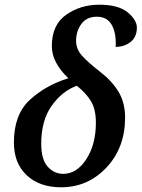

<svg xmlns="http://www.w3.org/2000/svg" viewBox="-20 -785 601 815"><path d="M239 10Q353 10 432 -74Q511 -158 511 -286Q511 -350 482.5 -396.5Q454 -443 404 -481Q355 -519 329 -547.5Q303 -576 303 -612Q303 -653 325.5 -683.5Q348 -714 391 -714Q435 -714 454.5 -679Q474 -644 471 -586Q508 -586 534.5 -607Q561 -628 561 -668Q561 -700 522 -732.5Q483 -765 401 -765Q322 -765 261 -722.5Q200 -680 200 -589Q200 -520 270 -453Q172 -422 105.5 -360Q39 -298 39 -180Q39 -92 93.5 -41Q148 10 239 10ZM248 -47Q210 -47 182.5 -77.5Q155 -108 155 -175Q155 -273 199 -335.5Q243 -398 306 -421Q344 -391 365.5 -356.5Q387 -322 387 -264Q387 -172 346.5 -109.5Q306 -47 248 -47Z"/></svg>

Font: Noto Serif SemiCondensed Semi
Style: Italic
Weight: 600
Width: 4
Italic angle: -12°
Designer: Monotype Design Team
Foundry: Monotype Imaging Inc.
Version: Version 1.901